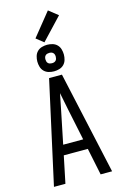

<svg xmlns="http://www.w3.org/2000/svg" viewBox="-170 -1258 840 1327"><g transform="rotate(-15 250.0 -594.5)"><path d="M42 0H124L164 -193H336L376 0H458L296 -735H204ZM179 -265 225 -490Q231 -521 237.5 -552.5Q244 -584 250 -615Q256 -584 262.5 -552.5Q269 -521 275 -490L322 -265ZM250 -771Q269 -771 288 -776.5Q307 -782 320.5 -795.5Q334 -809 339.5 -828Q345 -847 345 -866Q345 -885 339.5 -904Q334 -923 320.5 -936.5Q307 -950 288 -955.5Q269 -961 250 -961Q231 -961 212 -955.5Q193 -950 179.5 -936.5Q166 -923 160.5 -904Q155 -885 155 -866Q155 -847 160.5 -828Q166 -809 179.5 -795.5Q193 -782 212 -776.5Q231 -771 250 -771ZM250 -829Q243 -829 235.5 -831Q228 -833 222.5 -838.5Q217 -844 215 -851.5Q213 -859 213 -866Q213 -874 215 -881Q217 -888 222.5 -893.5Q228 -899 235.5 -901Q243 -903 250 -903Q258 -903 265 -901Q272 -899 277.5 -893.5Q283 -888 285 -881Q287 -874 287 -866Q287 -859 285 -851.5Q283 -844 277.5 -838.5Q272 -833 265 -831Q258 -829 250 -829ZM237 -982 383 -1137 317 -1189 184 -1024Z"/></g></svg>

Font: Iosevka SS09
Style: Regular
Weight: 400
Monospace: yes
Designer: Belleve Invis
Foundry: Belleve Invis
Version: Version 5.2.1; ttfautohint (v1.8.3)